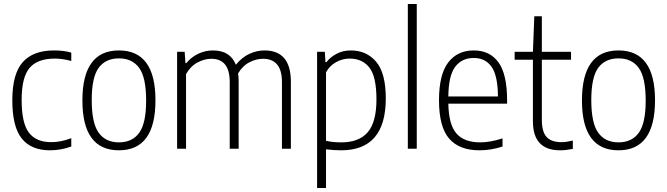

<svg xmlns="http://www.w3.org/2000/svg" viewBox="-20 -749 3360 967"><path d="M42 -244Q42 -377 94.5 -436Q147 -495 252 -495Q302 -495 339 -484V-442Q294 -454 256 -454Q169 -454 129 -407Q89 -360 89 -246Q89 -129 125.5 -81Q162 -33 238 -33Q286 -33 339 -53V-11Q286 8 232 8Q137 8 89.5 -51.5Q42 -111 42 -244Z M395 -243Q395 -495 579 -495Q763 -495 763 -244Q763 8 579 8Q395 8 395 -243ZM716 -242Q716 -359 681 -407Q646 -455 579 -455Q512 -455 477 -407.5Q442 -360 442 -245Q442 -129 477 -80.5Q512 -32 579 -32Q646 -32 681 -80Q716 -128 716 -242Z M1445 -337V0H1400V-336Q1400 -453 1304 -453Q1271 -453 1236.5 -435.5Q1202 -418 1179 -379Q1182 -360 1182 -338V0H1137V-336Q1137 -453 1044 -453Q1010 -453 975 -434.5Q940 -416 917 -376V0H872V-488H910L914 -431H918Q945 -463 980 -479Q1015 -495 1053 -495Q1139 -495 1168 -423Q1199 -461 1236.5 -478Q1274 -495 1312 -495Q1445 -495 1445 -337Z M1616 -488 1619 -436H1624Q1644 -462 1676 -478.5Q1708 -495 1747 -495Q1826 -495 1874.5 -438Q1923 -381 1923 -253Q1923 8 1698 8Q1660 8 1622 3V198H1577V-488ZM1876 -248Q1876 -363 1840.5 -408.5Q1805 -454 1741 -454Q1706 -454 1673.5 -436.5Q1641 -419 1622 -385V-40Q1654 -32 1699 -32Q1788 -32 1832 -83Q1876 -134 1876 -248Z M2079 -729V0H2034V-729Z M2534 -227H2238Q2240 -121 2279 -76.5Q2318 -32 2399 -32Q2448 -32 2511 -52V-11Q2453 8 2395 8Q2293 8 2242 -51Q2191 -110 2191 -244Q2191 -374 2237.5 -434.5Q2284 -495 2366 -495Q2447 -495 2490.5 -435Q2534 -375 2534 -243ZM2238 -263H2488Q2487 -369 2455.5 -413Q2424 -457 2366 -457Q2306 -457 2272.5 -412.5Q2239 -368 2238 -263Z M2865 -41V1Q2830 8 2801 8Q2664 8 2664 -138V-448H2572V-488H2664L2671 -667H2709V-488H2856V-448H2709V-146Q2709 -85 2733 -59Q2757 -33 2808 -33Q2831 -33 2865 -41Z M2911 -243Q2911 -495 3095 -495Q3279 -495 3279 -244Q3279 8 3095 8Q2911 8 2911 -243ZM3232 -242Q3232 -359 3197 -407Q3162 -455 3095 -455Q3028 -455 2993 -407.5Q2958 -360 2958 -245Q2958 -129 2993 -80.5Q3028 -32 3095 -32Q3162 -32 3197 -80Q3232 -128 3232 -242Z"/></svg>

Font: KaputaLibre
Style: Regular
Weight: 400
Designer: Multiple designers
Foundry: Textual
Version: Version 2.900